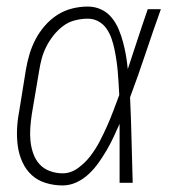

<svg xmlns="http://www.w3.org/2000/svg" viewBox="-20 -558 540 586"><path d="M171 8Q145 8 120 0.5Q95 -7 77 -23.5Q59 -40 48.5 -63Q38 -86 34.5 -111Q31 -136 32 -162.5Q33 -189 38 -215L59 -345Q63 -369 70 -392.5Q77 -416 88.5 -438Q100 -460 117 -479.5Q134 -499 155 -512.5Q176 -526 200 -532Q224 -538 248 -538Q270 -538 289 -529Q308 -520 321 -504Q334 -488 342 -469Q350 -450 355.5 -429.5Q361 -409 364.5 -388.5Q368 -368 370 -347Q385 -392 400 -438Q415 -484 431 -530H471Q447 -463 424.5 -395.5Q402 -328 377 -261Q380 -196 381.5 -130.5Q383 -65 385 0H345Q345 -45 345 -90Q345 -135 345 -180Q336 -160 326.5 -139.5Q317 -119 305.5 -99.5Q294 -80 281 -61.5Q268 -43 251 -27Q234 -11 213.5 -1.5Q193 8 171 8ZM171 -29Q196 -29 218 -45Q240 -61 256 -82Q272 -103 284 -126Q296 -149 306.5 -172.5Q317 -196 326 -220Q335 -244 344 -268Q343 -286 342 -303.5Q341 -321 339.5 -338.5Q338 -356 335.5 -373Q333 -390 329.5 -407Q326 -424 320.5 -440Q315 -456 305.5 -470Q296 -484 281 -492.5Q266 -501 248 -501Q229 -501 209 -496Q189 -491 172.5 -478.5Q156 -466 143 -449.5Q130 -433 121 -415Q112 -397 107 -378Q102 -359 99 -339L77 -209Q74 -189 72.5 -168.5Q71 -148 73 -128Q75 -108 81.5 -89.5Q88 -71 100.5 -57Q113 -43 132 -36Q151 -29 171 -29Z"/></svg>

Font: Iosevka Slab XLtObl
Style: Regular
Weight: 200
Italic angle: -9°
Monospace: yes
Designer: Belleve Invis
Foundry: Belleve Invis
Version: Version 11.1.1; ttfautohint (v1.8.3)